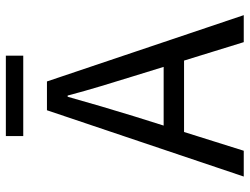

<svg xmlns="http://www.w3.org/2000/svg" viewBox="-116 -716 833 640"><g transform="rotate(-90 300.0 -396.5)"><path d="M31 0 252 -656H348L569 0H479L366 -366Q349 -421 332.5 -475.5Q316 -530 301 -587H297Q281 -530 265 -475.5Q249 -421 232 -366L117 0ZM148 -199V-267H449V-199ZM166 -735V-793H434V-735Z"/></g></svg>

Font: Source Code Variable
Style: Regular
Weight: 400
Monospace: yes
Designer: Paul D. Hunt, Teo Tuominen
Foundry: Adobe Systems Incorporated
Version: Version 1.010;hotconv 1.0.106;makeotfexe 2.5.65593